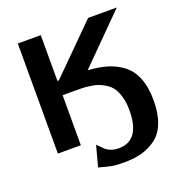

<svg xmlns="http://www.w3.org/2000/svg" viewBox="-153 -825 1070 1139"><g transform="rotate(-20 382.0 -255.5)"><path d="M85 0V-695H230V-406H239L529 -695H710L420 -404Q487 -400 538.5 -385Q590 -370 634.5 -337.5Q679 -305 703 -246Q727 -187 727 -104Q727 -21 704.5 37.5Q682 96 639.5 127Q597 158 548 171Q499 184 435 184Q388 184 361.5 179Q335 174 281 159L316 28Q345 58 355.5 67.5Q366 77 386.5 85.5Q407 94 437 94Q572 94 572 -99Q572 -143 562.5 -178Q553 -213 539 -235.5Q525 -258 501 -274Q477 -290 457 -298Q437 -306 405.5 -310.5Q374 -315 354.5 -315.5Q335 -316 304 -316H230V0Z"/></g></svg>

Font: Coval
Style: Black
Weight: 1000
Foundry: Context Ltd
Version: Version 001.000